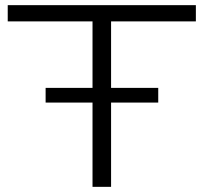

<svg xmlns="http://www.w3.org/2000/svg" viewBox="-20 -725 790 745"><path d="M339 0V-642H10V-705H740V-642H411V0ZM157 -327V-384H594V-327Z"/></svg>

Font: Nunito Sans 10pt Expanded Light
Style: Regular
Weight: 300
Width: 7
Designer: Vernon Adams
Foundry: Vernon Adams
Version: Version 3.101;gftools[0.9.27]